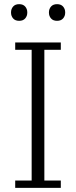

<svg xmlns="http://www.w3.org/2000/svg" viewBox="-20 -902 365 922"><path d="M53 -35H132V-663H53V-698H272V-663H193V-35H272V0H53ZM72 -802Q53 -802 43 -813.5Q33 -825 33 -841V-843Q33 -859 43 -870.5Q53 -882 72 -882Q91 -882 101 -870.5Q111 -859 111 -843V-841Q111 -825 101 -813.5Q91 -802 72 -802ZM254 -802Q235 -802 225 -813.5Q215 -825 215 -841V-843Q215 -859 225 -870.5Q235 -882 254 -882Q273 -882 283 -870.5Q293 -859 293 -843V-841Q293 -825 283 -813.5Q273 -802 254 -802Z"/></svg>

Font: IBM Plex Serif Light
Style: Regular
Weight: 300
Designer: Mike Abbink, Paul van der Laan, Pieter van Rosmalen
Foundry: Bold Monday
Version: Version 3.001